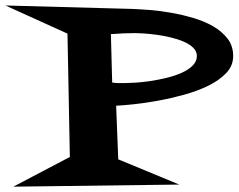

<svg xmlns="http://www.w3.org/2000/svg" viewBox="-110 -662 886 713"><path d="M755.9 -454.1Q755.9 -418 730.5 -391.1Q705.1 -364.3 664.6 -344.2Q624 -324.2 574.7 -310.5Q525.4 -296.9 477.1 -288.1Q428.7 -279.3 387.2 -274.9Q345.7 -270.5 321.3 -269.5L329.1 -70.3L555.7 23.4L-60.5 31.2L149.4 -79.1L140.6 -537.1L-89.8 -641.6L379.9 -628.9Q406.2 -627.9 444.8 -625Q483.4 -622.1 524.9 -614.7Q566.4 -607.4 607.9 -595.2Q649.4 -583 682.1 -564Q714.8 -544.9 735.4 -518.1Q755.9 -491.2 755.9 -454.1ZM621.1 -454.1Q621.1 -471.7 607.4 -484.9Q593.8 -498 572.3 -507.3Q550.8 -516.6 524.4 -522.9Q498 -529.3 472.7 -532.7Q447.3 -536.1 426.3 -537.6Q405.3 -539.1 393.6 -539.1Q371.1 -539.1 347.7 -538.1Q324.2 -537.1 301.8 -535.2L306.6 -355.5Q319.3 -353.5 330.6 -353.5Q341.8 -353.5 353.5 -353.5Q367.2 -353.5 392.1 -355Q417 -356.4 446.8 -360.8Q476.6 -365.2 507.3 -372.6Q538.1 -379.9 563.5 -391.1Q588.9 -402.3 605 -418Q621.1 -433.6 621.1 -454.1Z"/></svg>

Font: Fontdiner Swanky
Style: Regular
Weight: 400
Designer: Font Diner, Inc
Foundry: Font Diner, Inc
Version: Version 1.001